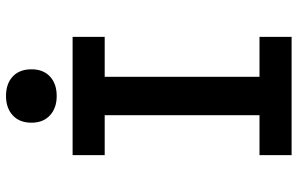

<svg xmlns="http://www.w3.org/2000/svg" viewBox="-196 -796 992 640"><g transform="rotate(-90 300.0 -476.0)"><path d="M103 0V-107H236V-623H103V-730H497V-623H364V-107H497V0ZM300 -783Q260 -783 235.5 -805.5Q211 -828 211 -867Q211 -907 235.5 -929.5Q260 -952 300 -952Q341 -952 365 -929.5Q389 -907 389 -867Q389 -828 365 -805.5Q341 -783 300 -783Z"/></g></svg>

Font: M PLUS Code Latin Expanded SemiBold
Style: Regular
Weight: 600
Width: 7
Designer: Coji Morishita
Foundry: UNDERFOREST DESIGN
Version: Version 1.002; ttfautohint (v1.8.3)